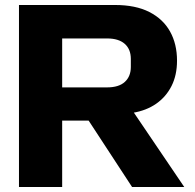

<svg xmlns="http://www.w3.org/2000/svg" viewBox="-20 -749 783 769"><path d="M56 0V-729H441Q523 -729 578 -701Q633 -673 661 -623Q689 -573 689 -506Q689 -448 667 -404.5Q645 -361 605.5 -333.5Q566 -306 511 -297L505 -298L508 -310L718 0H509L335 -266H213V-399H409Q456 -399 480 -421Q504 -443 504 -481V-513Q504 -552 479.5 -573.5Q455 -595 409 -595H229V0Z"/></svg>

Font: Hubot Sans Condensed ExtraLight
Style: Bold
Weight: 700
Version: Version 2.000